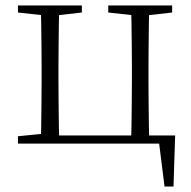

<svg xmlns="http://www.w3.org/2000/svg" viewBox="-20 -528 703 706"><path d="M130 0Q131 -24 131.5 -64.5Q132 -105 132.5 -148.5Q133 -192 133 -226V-283Q133 -316 132.5 -359.5Q132 -403 131.5 -443.5Q131 -484 130 -508H198Q197 -484 196.5 -443.5Q196 -403 195.5 -359.5Q195 -316 195 -283V-226Q195 -192 195.5 -148.5Q196 -105 196.5 -64.5Q197 -24 198 0ZM462 0Q463 -24 463.5 -64.5Q464 -105 464.5 -148.5Q465 -192 465 -226V-283Q465 -316 464.5 -359.5Q464 -403 463.5 -443.5Q463 -484 462 -508H529Q528 -484 527.5 -443.5Q527 -403 526.5 -359.5Q526 -316 526 -283V-226Q526 -192 526.5 -148.5Q527 -105 527.5 -64.5Q528 -24 529 0ZM585 158 562 -26 593 0H163V-30H624L618 158ZM46 -482V-508H281V-482L175 -470H155ZM378 -482V-508H613V-482L507 -470H487ZM46 0V-27L155 -38H163V0Z"/></svg>

Font: Noto Serif KR ExtraLight
Style: Regular
Weight: 200
Designer: Ryoko NISHIZUKA 西塚涼子 (kana & ideographs); Frank Grießhammer (Latin, Greek & Cyrillic); Wenlong ZHANG 张文龙 (bopomofo); San
Foundry: Adobe
Version: Version 2.002-H1;hotconv 1.1.0;makeotfexe 2.6.0